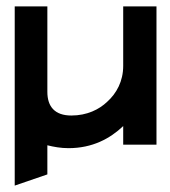

<svg xmlns="http://www.w3.org/2000/svg" viewBox="-20 -452 530 600"><path d="M26 128 128 93V2C148 7 170 11 194 11C269 11 324 -19 365 -58V0H469V-432H365V-246C365 -198 344 -160 315 -134C290 -110 252 -91 203 -91C151 -91 128 -119 128 -165V-432H26Z"/></svg>

Font: Charger Sport
Style: BlkExt
Weight: 900
Designer: Jasper
Foundry: Cannot Into Space Fonts
Version: Version 1.1